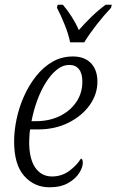

<svg xmlns="http://www.w3.org/2000/svg" viewBox="-20 -786 495 816"><path d="M190 10Q126 10 83 -38Q40 -86 40 -185Q40 -230 50.5 -280Q61 -330 82 -377Q103 -424 133.5 -462.5Q164 -501 203 -523.5Q242 -546 290 -546Q339 -546 366.5 -517.5Q394 -489 394 -439Q394 -385 361 -339Q328 -293 271 -264.5Q214 -236 142 -236H108Q106 -225 105 -209Q104 -193 104 -182Q104 -111 130 -73.5Q156 -36 201 -36Q242 -36 274 -59.5Q306 -83 324 -112Q332 -110 332 -95Q332 -75 316.5 -50.5Q301 -26 269.5 -8Q238 10 190 10ZM133 -271Q189 -271 233.5 -292.5Q278 -314 304 -352Q330 -390 330 -439Q330 -474 315.5 -492Q301 -510 275 -510Q246 -510 220.5 -489Q195 -468 173.5 -433Q152 -398 137 -356Q122 -314 114 -271ZM278 -606Q271 -641 254.5 -682Q238 -723 222 -753L225 -766H247Q267 -743 285 -714.5Q303 -686 315 -658Q338 -685 368 -714Q398 -743 429 -766H455L452 -753Q421 -720 390.5 -681Q360 -642 338 -606Z"/></svg>

Font: Noto Serif Condensed Light
Style: Italic
Weight: 300
Width: 3
Italic angle: -12°
Designer: Monotype Design Team
Foundry: Monotype Imaging Inc.
Version: Version 2.014; ttfautohint (v1.8.4.7-5d5b)